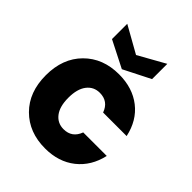

<svg xmlns="http://www.w3.org/2000/svg" viewBox="-223 -918 1051 1051"><g transform="rotate(45 302.5 -392.5)"><path d="M27.8 -278.8Q27.8 -409.2 105.7 -487.5Q183.6 -565.9 308.1 -565.9Q413.1 -565.9 483.9 -510.7Q554.7 -455.6 576.2 -356H394Q371.1 -419.9 305.2 -419.9Q258.3 -419.9 230.2 -383.3Q202.1 -346.7 202.1 -278.8Q202.1 -210.9 230.2 -174.6Q258.3 -138.2 305.2 -138.2Q370.6 -138.2 394 -202.1H576.2Q554.2 -104.5 483.4 -48.3Q412.6 7.8 308.1 7.8Q183.6 7.8 105.7 -70.1Q27.8 -147.9 27.8 -278.8ZM298.8 -706.1 454.1 -793V-674.8L298.8 -596.2L144 -674.8V-793Z"/></g></svg>

Font: SVN-Poppins
Style: Bold
Weight: 700
Designer: Ninad Kale (Devanagari), Jonny Pinhorn (Latin)
Foundry: Indian Type Foundry
Version: Version 3.200;PS 1.000;hotconv 16.6.54;makeotf.lib2.5.65590